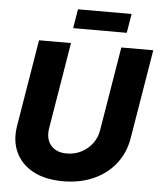

<svg xmlns="http://www.w3.org/2000/svg" viewBox="-60 -963 857 1026"><g transform="rotate(5 368.0 -450.0)"><path d="M316.4 11.7Q221.2 11.7 156.2 -22.9Q91.3 -57.6 62.3 -119.4Q33.2 -181.2 46.4 -261.7L123.5 -727.5H294.9L218.3 -264.6Q209 -207 237.8 -172.4Q266.6 -137.7 323.7 -137.7Q366.2 -137.7 401.9 -156.2Q437.5 -174.8 460.7 -206.1Q483.9 -237.3 490.2 -275.9L564.9 -727.5H736.3L657.2 -250.5Q644 -170.4 597.7 -111.3Q551.3 -52.2 479.2 -20.3Q407.2 11.7 316.4 11.7ZM604 -910.6 586.9 -808.1H299.3L316.4 -910.6Z"/></g></svg>

Font: Inter Display ExtraBold
Style: Italic
Weight: 800
Italic angle: -9.39999°
Designer: Rasmus Andersson
Foundry: rsms
Version: Version 4.000;git-a52131595